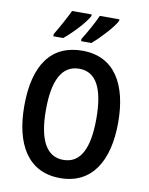

<svg xmlns="http://www.w3.org/2000/svg" viewBox="-101 -1009 844 1091"><g transform="rotate(10 321.5 -463.5)"><path d="M498 -928V-937H385C371 -904 336 -839 305 -790V-777H365C408 -814 478 -888 498 -928ZM338 -928V-937H225C209 -903 176 -841 145 -790V-777H202C252 -818 317 -887 338 -928ZM593 -358C593 -578 508 -725 323 -725C142 -725 51 -594 51 -359C51 -141 135 10 322 10C507 10 593 -138 593 -358ZM176 -358C176 -529 223 -621 323 -621C421 -621 467 -531 467 -358C467 -185 421 -95 322 -95C224 -95 176 -187 176 -358Z"/></g></svg>

Font: Noto Sans Sinhala UI Condensed SemiBold
Style: Regular
Weight: 600
Width: 3
Designer: Jelle Bosma - Monotype Design Team
Foundry: Monotype Imaging Inc.
Version: Version 2.006